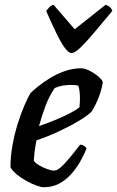

<svg xmlns="http://www.w3.org/2000/svg" viewBox="-20 -787 492 807"><path d="M164 0Q153 0 133.5 -7Q114 -14 92 -26Q70 -38 51.5 -53Q33 -68 24 -84Q24 -129 32.5 -176.5Q41 -224 54.5 -267Q68 -310 82.5 -343.5Q97 -377 107 -394Q117 -405 138.5 -422.5Q160 -440 189 -458Q218 -476 252 -488Q286 -500 321 -500Q337 -500 358 -489Q379 -478 395 -464Q411 -450 412 -441Q409 -420 401.5 -396.5Q394 -373 384 -352.5Q374 -332 365 -318Q347 -300 309 -277.5Q271 -255 224.5 -233.5Q178 -212 133 -197Q127 -164 125 -145.5Q123 -127 122 -112Q128 -102 144 -92.5Q160 -83 178 -76.5Q196 -70 207 -70Q216 -70 226.5 -77Q237 -84 250.5 -98.5Q264 -113 280.5 -133Q297 -153 317 -179Q326 -179 334 -173.5Q342 -168 344 -163Q334 -138 318 -109.5Q302 -81 280 -56Q258 -31 229 -15.5Q200 0 164 0ZM144 -257Q179 -269 210.5 -282Q242 -295 269 -308.5Q296 -322 314 -336Q315 -346 315.5 -355.5Q316 -365 316 -374Q316 -389 314.5 -402.5Q313 -416 309 -427Q301 -429 293 -429.5Q285 -430 276 -430Q260 -430 243 -427Q226 -424 210 -417Q187 -384 171 -341Q155 -298 144 -257ZM281 -564Q268 -564 251.5 -587Q235 -610 215.5 -650.5Q196 -691 174 -741Q181 -749 187.5 -756.5Q194 -764 205 -767L294 -664L424 -767Q436 -763 443.5 -755.5Q451 -748 452 -741Q411 -692 377 -651.5Q343 -611 318.5 -587.5Q294 -564 281 -564Z"/></svg>

Font: Texturina 12pt SemiBold
Style: Italic
Weight: 600
Italic angle: -11°
Version: Version 1.002